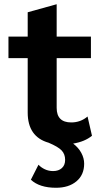

<svg xmlns="http://www.w3.org/2000/svg" viewBox="-20 -673 481 908"><path d="M378 101Q378 154 341.5 184.5Q305 215 245 215Q167 215 126 177L162 106Q174 119 192 127.5Q210 136 231 136Q257 136 272.5 122Q288 108 288 83Q288 56 271.5 38.5Q255 21 210 2Q111 -26 111 -141V-398H20V-500H111V-615L248 -653V-500H410V-398H248V-163Q248 -94 317 -94Q361 -94 394 -122L415 -31Q381 -3 326 6Q351 25 364.5 50Q378 75 378 101Z"/></svg>

Font: Work Sans SemiBold
Style: Regular
Weight: 600
Designer: Wei Huang
Foundry: Wei Huang
Version: Version 1.500